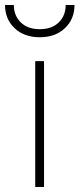

<svg xmlns="http://www.w3.org/2000/svg" viewBox="-61 -743 316 763"><path d="M79 -500H114V0H79ZM-41 -723H-6Q-6 -681 21.5 -654Q49 -627 97 -627Q145 -627 172.5 -654Q200 -681 200 -723H235Q235 -667 197 -631Q159 -595 97 -595Q35 -595 -3 -631Q-41 -667 -41 -723Z"/></svg>

Font: Titillium Web ExtraLight
Style: Regular
Weight: 275
Version: Version 1.002;PS 57.000;hotconv 1.0.70;makeotf.lib2.5.55311